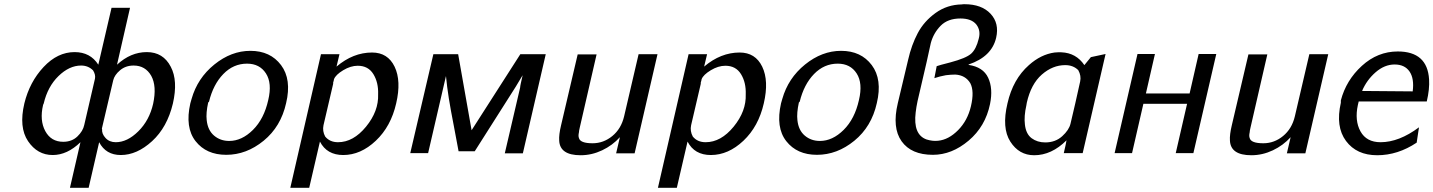

<svg xmlns="http://www.w3.org/2000/svg" viewBox="-20 -729 6824 914"><path d="M96 -237Q121 -339 187.5 -410Q254 -481 335 -481Q410 -481 448 -421L511 -692H599L537 -421Q602 -481 679 -481Q757 -481 793 -411Q828 -345 803 -236Q776 -123 704 -57Q632 9 555 9Q484 9 452 -52L402 165H313L363 -52Q300 9 231 9Q158 9 113.5 -57Q69 -123 96 -237ZM188 -236Q187 -235 186 -232L185 -229Q168 -156 195.5 -105Q223 -54 281 -54Q322 -54 348.5 -79.5Q375 -105 381 -134L432 -354Q436 -373 423 -394Q400 -417 366 -417Q310 -417 258.5 -367Q207 -317 188 -236ZM465 -117Q465 -115 466 -114Q464 -92 482.5 -72Q501 -52 531 -52Q586 -52 638.5 -104Q691 -156 709 -235Q727 -319 700 -368Q672 -417 616 -417Q578 -417 551.5 -394.5Q525 -372 519 -347Q483 -193 465 -117Z M886 -237Q889 -249 892 -258Q920 -357 1000.5 -422Q1081 -487 1172 -487Q1267 -487 1318 -419Q1369 -351 1342 -238Q1317 -126 1235 -59Q1153 8 1057 8Q962 8 911 -57Q860 -122 886 -237ZM975 -245 971 -241Q960 -191 964 -157Q969 -109 999 -83.5Q1029 -58 1071 -58Q1131 -58 1184 -110.5Q1237 -163 1257 -253Q1276 -333 1246 -379.5Q1216 -426 1156 -426Q1091 -426 1043 -376.5Q995 -327 975 -245Z M1362 165 1508 -471H1596L1582 -412Q1661 -479 1751 -479Q1826 -479 1858.5 -411.5Q1891 -344 1866 -237Q1841 -127 1769 -59Q1697 9 1614 9Q1536 9 1503 -55L1452 165ZM1570 -352Q1570 -350 1568.5 -344.5Q1567 -339 1566 -336V-333V-330L1520 -133Q1514 -105 1528 -79Q1550 -52 1589 -52Q1662 -52 1722.5 -126Q1783 -200 1780 -280Q1782 -336 1757.5 -376Q1733 -416 1683 -416Q1649 -416 1613.5 -394.5Q1578 -373 1570 -352Z M1933 0 2043 -471H2161L2225 -109L2457 -471H2578L2469 1H2383L2456 -312Q2456 -314 2457 -320.5Q2458 -327 2459 -331L2468 -371Q2457 -352 2435 -316L2240 -9H2163Q2156 -50 2140.5 -129Q2125 -208 2116.5 -261.5Q2108 -315 2103 -367L2018 0Z M2651 -133 2730 -470H2820L2740 -122Q2738 -116 2737 -108L2736 -99Q2732 -82 2736 -72Q2742 -47 2801 -47Q2853 -47 2895 -81.5Q2937 -116 2951 -175L3020 -471H3110L3001 1H2913L2931 -76Q2896 -37 2846.5 -13.5Q2797 10 2744 10Q2645 10 2642 -60Q2640 -87 2651 -133Z M3112 165 3258 -471H3346L3332 -412Q3411 -479 3501 -479Q3576 -479 3608.5 -411.5Q3641 -344 3616 -237Q3591 -127 3519 -59Q3447 9 3364 9Q3286 9 3253 -55L3202 165ZM3320 -352Q3320 -350 3318.5 -344.5Q3317 -339 3316 -336V-333V-330L3270 -133Q3264 -105 3278 -79Q3300 -52 3339 -52Q3412 -52 3472.5 -126Q3533 -200 3530 -280Q3532 -336 3507.5 -376Q3483 -416 3433 -416Q3399 -416 3363.5 -394.5Q3328 -373 3320 -352Z M3698 -237Q3701 -249 3704 -258Q3732 -357 3812.5 -422Q3893 -487 3984 -487Q4079 -487 4130 -419Q4181 -351 4154 -238Q4129 -126 4047 -59Q3965 8 3869 8Q3774 8 3723 -57Q3672 -122 3698 -237ZM3787 -245 3783 -241Q3772 -191 3776 -157Q3781 -109 3811 -83.5Q3841 -58 3883 -58Q3943 -58 3996 -110.5Q4049 -163 4069 -253Q4088 -333 4058 -379.5Q4028 -426 3968 -426Q3903 -426 3855 -376.5Q3807 -327 3787 -245Z M4254 -238 4303 -444Q4319 -515 4349 -571.5Q4379 -628 4434 -667.5Q4489 -707 4559 -708Q4562 -709 4571 -709Q4653 -709 4695.5 -663.5Q4738 -618 4722 -549Q4701 -459 4591 -422V-420Q4660 -410 4684 -359Q4708 -308 4693 -234Q4671 -127 4591 -59.5Q4511 8 4421 8Q4318 8 4272 -56.5Q4226 -121 4254 -238ZM4428 -357 4439 -414Q4449 -418 4504 -432Q4579 -452 4603 -473.5Q4627 -495 4639 -544Q4650 -583 4628 -612Q4605 -641 4552 -641Q4492 -641 4458 -606.5Q4424 -572 4411 -524L4391 -433L4348 -248Q4342 -220 4339 -194Q4326 -88 4391 -65Q4420 -56 4446 -59Q4496 -64 4541 -109.5Q4586 -155 4602 -223Q4619 -295 4599 -333Q4576 -371 4528 -374Q4507 -374 4483 -371Q4455 -366 4428 -357Z M4776 -237Q4802 -352 4878 -419Q4935 -470 5000 -479Q5022 -481 5033 -480Q5103 -477 5142 -419L5173 -457L5243 -472L5134 0H5044L5052 -35L5054 -45L5057 -61Q4986 10 4903 10Q4831 10 4789.5 -55Q4748 -120 4776 -237ZM4868 -240Q4867 -238 4867 -234Q4867 -230 4866 -228Q4854 -175 4859 -136Q4864 -91 4891 -71Q4918 -51 4956 -51Q5004 -51 5036.5 -80.5Q5069 -110 5076 -140Q5098 -231 5122 -341Q5128 -368 5113 -395Q5089 -419 5051 -419Q4991 -419 4939.5 -374Q4888 -329 4868 -240Z M5286 0 5395 -472H5478L5435 -284H5643L5686 -472H5770L5661 0H5577L5631 -235H5423L5369 0Z M5844 -133 5923 -470H6013L5933 -122Q5931 -116 5930 -108L5929 -99Q5925 -82 5929 -72Q5935 -47 5994 -47Q6046 -47 6088 -81.5Q6130 -116 6144 -175L6213 -471H6303L6194 1H6106L6124 -76Q6089 -37 6039.5 -13.5Q5990 10 5937 10Q5838 10 5835 -60Q5833 -87 5844 -133Z M6363 -240V-251Q6388 -347 6463 -415.5Q6538 -484 6634 -484Q6775 -484 6783 -351Q6786 -305 6772 -246H6448Q6447 -243 6444 -229Q6428 -155 6456.5 -103.5Q6485 -52 6552 -52Q6640 -52 6735 -123L6724 -50Q6634 10 6536 10Q6438 10 6387.5 -58Q6337 -126 6363 -240ZM6464 -296 6705 -294Q6713 -355 6690 -388.5Q6667 -422 6619 -422Q6571 -422 6528.5 -385Q6486 -348 6464 -296Z"/></svg>

Font: Coval
Style: Book Italic
Weight: 350
Foundry: Context Ltd
Version: Version 001.000